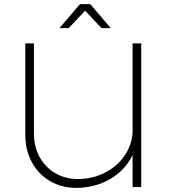

<svg xmlns="http://www.w3.org/2000/svg" viewBox="-20 -910 827 934"><path d="M519 -773H474L394 -858L314 -773H269L369 -890H419ZM667 -699V0H625V-156Q590 -83 517.5 -40Q445 3 351 4Q280 4 223.5 -29Q167 -62 135 -121Q103 -180 103 -254V-699H145V-260Q145 -197 172.5 -146.5Q200 -96 249 -67.5Q298 -39 360 -39Q432 -40 490.5 -70Q549 -100 584.5 -150.5Q620 -201 625 -264V-699Z"/></svg>

Font: TypoPRO Montserrat Alternates
Style: Regular
Weight: 275
Designer: Julieta Ulanovsky
Foundry: Julieta Ulanovsky
Version: Version 6.001